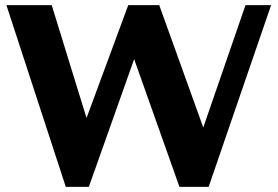

<svg xmlns="http://www.w3.org/2000/svg" viewBox="-20 -720 1084 750"><path d="M5 -700H182L318 -259L481 -700H602L774 -222L939 -700H1039L795 10H681L504 -489L327 10H237Z"/></svg>

Font: Fahkwang
Style: Bold
Weight: 700
Designer: Suppakit Chalermlarp | Katatrad Co.,Ltd.
Foundry: Cadson Demak Co.,Ltd.
Version: Version 1.000; ttfautohint (v1.6)